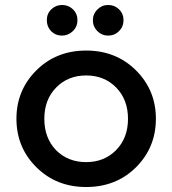

<svg xmlns="http://www.w3.org/2000/svg" viewBox="-20 -743 692 771"><path d="M185 -618Q168 -636 168 -662Q168 -688 186 -705.5Q204 -723 229.5 -723Q255 -723 273 -705.5Q291 -688 291 -662Q291 -636 272.5 -618Q254 -600 228.5 -600Q203 -600 185 -618ZM414 -600Q389 -600 371 -618Q353 -636 353 -661.5Q353 -687 371 -705Q389 -723 414.5 -723Q440 -723 458 -705.5Q476 -688 476 -662Q476 -636 458 -618Q440 -600 414 -600ZM205 -140Q253 -92 326 -92Q399 -92 446.5 -140.5Q494 -189 494 -266Q494 -343 446.5 -391.5Q399 -440 326 -440Q253 -440 205.5 -391.5Q158 -343 158 -266Q158 -189 205 -140ZM526 -71Q446 8 326 8Q206 8 126 -71.5Q46 -151 46 -266Q46 -381 126 -460.5Q206 -540 326 -540Q446 -540 526 -460.5Q606 -381 606 -266Q606 -151 526 -71Z"/></svg>

Font: Montserrat_am3
Style: Regular
Weight: 400
Designer: Julieta Ulanovsky
Foundry: Julieta Ulanovsky, Armenina letters added by Vahan Hovhannisyan
Version: Version 2.001